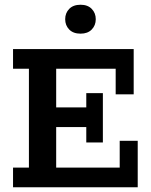

<svg xmlns="http://www.w3.org/2000/svg" viewBox="-20 -790 638 810"><path d="M35 0V-83H102V-500H35V-583H544V-392H468V-500H217V-337H344V-397H414V-189H344V-254H217V-83H485V-196H561V0ZM320 -648Q289 -648 272 -665.5Q255 -683 255 -709Q255 -735 272 -752.5Q289 -770 320 -770Q350 -770 367 -752.5Q384 -735 384 -709Q384 -683 367 -665.5Q350 -648 320 -648Z"/></svg>

Font: Rokkitt SemiBold SemiBold
Style: Regular
Weight: 600
Version: Version 3.103